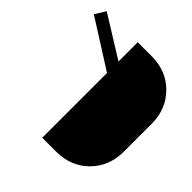

<svg xmlns="http://www.w3.org/2000/svg" viewBox="-126 -794 853 853"><g transform="rotate(-45 300.0 -368.0)"><path d="M600 -315Q599 -224 539.5 -165Q480 -106 390 -105H210Q120 -106 60.5 -165Q1 -224 0 -315V-405H407L550 -631L600 -600L479 -405H600Z"/></g></svg>

Font: JetBrainsMono NF
Style: Regular
Weight: 400
Monospace: yes
Designer: Philipp Nurullin, Konstantin Bulenkov
Foundry: JetBrains
Version: Version 1.0.2; ttfautohint (v1.8.3)